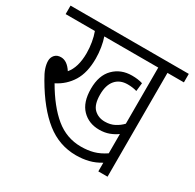

<svg xmlns="http://www.w3.org/2000/svg" viewBox="-139 -771 933 921"><g transform="rotate(30 327.5 -311.0)"><path d="M564 -575V0H513V-48Q482 -29 449.5 -21Q417 -13 381 -13Q288 -13 213.5 -72Q139 -131 71 -248Q53 -278 46 -299.5Q39 -321 39 -339Q39 -358 51 -371.5Q63 -385 85 -385Q119 -385 146 -343Q181 -384 181 -463Q181 -492 176 -521.5Q171 -551 162 -575H0V-622H655V-575ZM420 -222Q450 -222 473 -234Q496 -246 513 -264V-575H214Q222 -553 227 -522.5Q232 -492 232 -462Q232 -384 202 -335.5Q172 -287 120 -261Q176 -164 238.5 -112.5Q301 -61 381 -61Q418 -61 449 -69.5Q480 -78 513 -100V-207Q494 -193 470 -184Q446 -175 416 -175Q358 -175 321 -213Q284 -251 284 -326Q284 -400 323.5 -439.5Q363 -479 424 -479Q458 -479 483 -471L478 -425Q455 -432 427 -432Q384 -432 360 -404Q336 -376 336 -324Q336 -268 360 -245Q384 -222 420 -222Z"/></g></svg>

Font: Noto Sans Condensed Light
Style: Regular
Weight: 300
Width: 3
Designer: Monotype Design Team
Foundry: Monotype Imaging Inc.
Version: Version 2.013; ttfautohint (v1.8.4.7-5d5b)